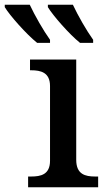

<svg xmlns="http://www.w3.org/2000/svg" viewBox="-97 -786 446 806"><path d="M239 -606H294V-619C266 -658 230 -721 209 -766H104V-756C125 -721 194 -642 239 -606ZM59 -606H113V-619C85 -658 49 -721 28 -766H-77V-756C-56 -721 14 -642 59 -606ZM21 0H315V-45H302C261 -45 223 -54 223 -115V-536H29V-491H34C74 -491 113 -482 113 -425V-111C113 -53 74 -45 34 -45H21Z"/></svg>

Font: Noto Serif Medium
Style: Regular
Weight: 500
Designer: Monotype Design Team
Foundry: Monotype Imaging Inc.
Version: Version 2.013